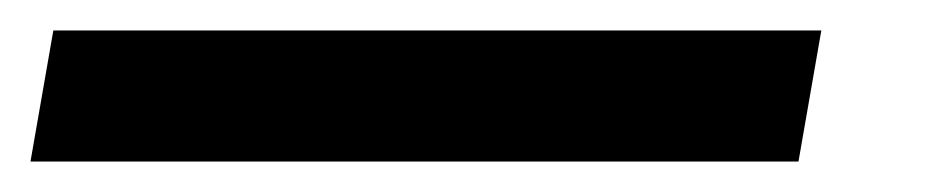

<svg xmlns="http://www.w3.org/2000/svg" viewBox="-90 16 611 126"><path d="M-70 122 -55 36H449L434 122Z"/></svg>

Font: Cabin VF Beta
Style: Italic
Weight: 400
Italic angle: -7°
Designer: Pablo Impallari
Foundry: Pablo Impallari. http://www.impallari.com Igino Marini. http://www.ikern.com
Version: Version 2.300